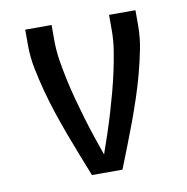

<svg xmlns="http://www.w3.org/2000/svg" viewBox="-65 -583 629 645"><g transform="rotate(-10 250.0 -260.0)"><path d="M302 0H198Q183 -38 168 -76Q153 -114 139 -152Q125 -190 112 -229Q99 -268 88.5 -307.5Q78 -347 70 -387Q62 -427 62 -468V-520H152V-468Q152 -433 157.5 -398.5Q163 -364 170.5 -329.5Q178 -295 187 -261.5Q196 -228 206 -194.5Q216 -161 227 -128Q238 -95 250 -61Q262 -95 273 -128Q284 -161 294 -194.5Q304 -228 313 -261.5Q322 -295 329.5 -329.5Q337 -364 342.5 -398.5Q348 -433 348 -468V-520H438V-468Q438 -427 430 -387Q422 -347 411.5 -307.5Q401 -268 388 -229Q375 -190 361 -152Q347 -114 332 -76Q317 -38 302 0Z"/></g></svg>

Font: Iosevka Term Curly Medium
Style: Regular
Weight: 500
Designer: Belleve Invis
Foundry: Belleve Invis
Version: Version 32.3.0